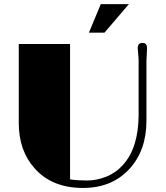

<svg xmlns="http://www.w3.org/2000/svg" viewBox="-20 -905 807 934"><path d="M695.3 -670.4 692.4 -609.9V-317.9Q692.4 -173.3 609.4 -83Q524.4 9.3 383.8 9.3Q233.4 9.3 149.4 -85Q71.3 -171.4 71.3 -306.6V-690.9H320.8V-32.2Q358.4 -26.9 403.6 -26.9Q448.7 -26.9 495.4 -44.9Q542 -63 577.1 -101.6Q653.3 -184.6 654.3 -344.2V-608.9Q654.3 -623.5 652.1 -643.6Q649.9 -663.6 649.9 -670.9Q649.9 -696.3 673.8 -696.3Q695.3 -696.3 695.3 -670.4ZM470.2 -884.8H606.9L488.3 -746.1H412.6Z"/></svg>

Font: Limelight
Style: Regular
Weight: 400
Designer: Nicole Fally
Foundry: Nicole Fally
Version: Version 1.002